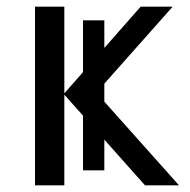

<svg xmlns="http://www.w3.org/2000/svg" viewBox="-20 -556 569 576"><path d="M293 -495V-45H229V-495ZM402 -536H498L269 -278L517 0H415L173 -272V0H85V-536H173V-276Z"/></svg>

Font: Noto IKEA Arabic
Style: Regular
Weight: 400
Designer: Monotype Design Team
Foundry: Monotype Imaging Inc.
Version: Version 1.200